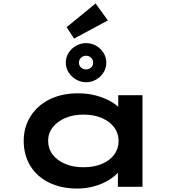

<svg xmlns="http://www.w3.org/2000/svg" viewBox="-20 -1079 1042 1109"><path d="M427 10Q332 10 262 -25Q192 -60 154.5 -122Q117 -184 117 -265Q117 -345 156.5 -407.5Q196 -470 266.5 -505Q337 -540 430 -540Q487 -540 535 -527Q583 -514 619 -493.5Q655 -473 676 -449.5Q697 -426 700 -405L663 -400V-529H803V0H661V-147L689 -135Q687 -111 665.5 -86Q644 -61 608.5 -39Q573 -17 526 -3.5Q479 10 427 10ZM462 -113Q523 -113 569 -132.5Q615 -152 640 -186.5Q665 -221 665 -265Q665 -309 640 -343Q615 -377 569 -397Q523 -417 462 -417Q402 -417 356 -397Q310 -377 284 -343Q258 -309 258 -265Q258 -221 284 -186.5Q310 -152 356 -132.5Q402 -113 462 -113ZM477 -604Q447 -604 420 -619.5Q393 -635 376.5 -660.5Q360 -686 360 -717Q360 -748 376 -773.5Q392 -799 419 -814.5Q446 -830 477 -830Q509 -830 535.5 -814.5Q562 -799 578 -773.5Q594 -748 594 -717Q594 -686 578 -660.5Q562 -635 535.5 -619.5Q509 -604 477 -604ZM477 -678Q494 -678 506 -689Q518 -700 518 -717Q518 -734 506 -745.5Q494 -757 477 -757Q460 -757 448 -745.5Q436 -734 436 -717Q436 -700 448 -689Q460 -678 477 -678ZM408 -856 365 -922 532 -1059 603 -961Z"/></svg>

Font: Lexend Zetta SemiBold
Style: Regular
Weight: 600
Designer: Bonnie Shaver-Troup, Thomas Jockin
Foundry: Lexend
Version: Version 1.007